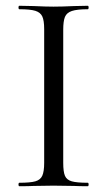

<svg xmlns="http://www.w3.org/2000/svg" viewBox="-20 -645 372 665"><path d="M284 -12Q287 -12 287 -6Q287 0 284 0Q254 0 236 -1L165 -2L97 -1Q79 0 47 0Q44 0 44 -6Q44 -12 47 -12Q85 -12 102.5 -17Q120 -22 126.5 -36.5Q133 -51 133 -81V-544Q133 -574 126.5 -588Q120 -602 102.5 -607.5Q85 -613 47 -613Q44 -613 44 -619Q44 -625 47 -625L97 -624Q139 -622 165 -622Q195 -622 237 -624L284 -625Q287 -625 287 -619Q287 -613 284 -613Q247 -613 229 -607Q211 -601 205 -586.5Q199 -572 199 -542V-81Q199 -50 205 -36Q211 -22 228.5 -17Q246 -12 284 -12Z"/></svg>

Font: Cormorant Garamond
Style: Regular
Weight: 400
Designer: Christian Thalmann (Catharsis Fonts)
Version: Version 3.000